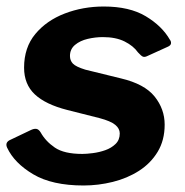

<svg xmlns="http://www.w3.org/2000/svg" viewBox="-20 -560 570 590"><path d="M237 10Q140 10 82 -24.5Q24 -59 2 -106Q-5 -121 9 -129L74 -160Q84 -165 91.5 -164Q99 -163 105 -153Q120 -126 148.5 -106.5Q177 -87 233 -87Q246 -87 265.5 -89.5Q285 -92 303.5 -98.5Q322 -105 335 -117.5Q348 -130 348 -150Q348 -165 334 -176.5Q320 -188 286 -197L187 -222Q120 -239 87 -270Q54 -301 54 -352Q54 -414 88.5 -455.5Q123 -497 179 -518.5Q235 -540 299 -540Q378 -540 428 -510Q478 -480 502 -438Q506 -433 505.5 -427Q505 -421 497 -417L431 -387Q424 -384 419 -386Q414 -388 404 -399Q390 -419 363 -432.5Q336 -446 296 -446Q273 -446 249.5 -440.5Q226 -435 210.5 -422Q195 -409 195 -388Q195 -374 204 -364.5Q213 -355 242 -346L352 -319Q424 -302 455 -263.5Q486 -225 486 -177Q486 -129 464.5 -93.5Q443 -58 407 -35Q371 -12 326.5 -1Q282 10 237 10Z"/></svg>

Font: Libre Franklin
Style: Bold Italic
Weight: 700
Italic angle: -8°
Designer: Pablo Impallari, Rodrigo Fuenzalida, Nhung Nguyen
Foundry: Impallari Type
Version: Version 3.000